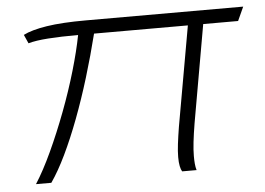

<svg xmlns="http://www.w3.org/2000/svg" viewBox="-43 -581 878 636"><g transform="rotate(-5 396.0 -263.0)"><path d="M52 0Q79 -42 107 -102.5Q135 -163 160.5 -230.5Q186 -298 205 -363Q224 -428 234 -480Q176 -480 134 -477Q92 -474 68 -467L55 -496Q82 -510 133 -518Q184 -526 264 -526H787L766 -480H650L593 -156Q587 -120 584 -93.5Q581 -67 581 -47Q581 -33 582 -21.5Q583 -10 586 0H538Q534 -6 531.5 -18Q529 -30 529 -48Q529 -67 532 -91.5Q535 -116 540 -147L599 -480H287Q269 -408 247.5 -337.5Q226 -267 202 -203.5Q178 -140 153 -88Q128 -36 103 0Z"/></g></svg>

Font: Archivo Expanded Thin
Style: Italic
Weight: 250
Width: 7
Italic angle: -10°
Designer: Hector Gatti
Foundry: Omnibus-Type
Version: Version 2.001